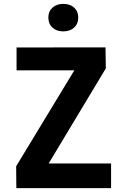

<svg xmlns="http://www.w3.org/2000/svg" viewBox="-20 -976 660 996"><path d="M527.3 -730 529 -621.3 216 -100.7 196.2 -128H556.2V0H64.8L63.8 -113.5L373.4 -624.1L398.5 -611.1H65.9V-729.9ZM230.8 -885.1Q230.8 -917.2 252.2 -936.5Q273.6 -955.8 308.3 -955.8Q343.1 -955.8 364.5 -936.5Q385.9 -917.2 385.9 -885.1Q385.9 -852.5 364.5 -832.8Q343.1 -813.2 308.3 -813.2Q273.6 -813.2 252.2 -832.8Q230.8 -852.5 230.8 -885.1Z"/></svg>

Font: Monaspace Neon Var
Style: Regular
Weight: 400
Designer: Riley Cran and the Lettermatic Team
Version: Version 1.000 (Monaspace Neon Var)